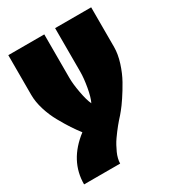

<svg xmlns="http://www.w3.org/2000/svg" viewBox="-174 -622 839 923"><g transform="rotate(-30 245.0 -160.0)"><path d="M15.1 -520H214.8V-277.8Q214.8 -244.6 223.9 -195.3Q232.9 -146 245.1 -120.1Q257.8 -145.5 266.4 -194.3Q274.9 -243.2 274.9 -277.8V-520H475.1V-299.8Q475.1 -260.7 460.7 -215.3Q446.3 -169.9 425.8 -133.3Q405.3 -96.7 384.5 -65.7Q363.8 -34.7 349.6 -17.6L335 0L329.6 5.9Q324.2 11.7 318.1 18.8Q312 25.9 302.7 37.1Q293.5 48.3 284.7 60.1Q275.9 71.8 266.1 85.7Q256.3 99.6 248.5 114.3Q240.7 128.9 234.1 143.3Q227.5 157.7 223.9 172.6Q220.2 187.5 220.2 200.2H20Q20 69.3 138.2 -21Q119.6 -44.9 102.5 -70.8Q85.4 -96.7 63.5 -135.7Q41.5 -174.8 28.3 -218Q15.1 -261.2 15.1 -299.8Z"/></g></svg>

Font: Mikodacs
Style: Regular
Weight: 400
Designer: gluk (gluksza@wp.pl)
Foundry: gluk (gluksza@wp.pl)
Version: Version 0.28